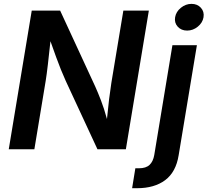

<svg xmlns="http://www.w3.org/2000/svg" viewBox="-20 -783 1088 1007"><path d="M25.9 0 146.5 -727.5H295.4L479.5 -329.1Q493.2 -298.8 509.5 -256.6Q525.9 -214.4 541 -158.7Q545.9 -211.4 552.2 -262.9Q558.6 -314.5 564 -348.1L627 -727.5H760.7L640.1 0H491.2L324.7 -358.9Q311 -389.2 299.1 -418.9Q287.1 -448.7 274.2 -484.1Q261.2 -519.5 244.6 -566.9Q237.3 -498 231 -443.8Q224.6 -389.6 219.7 -359.4L160.2 0ZM884.3 -545.9H1012.7L917 31.2Q902.8 119.6 846.2 161.9Q789.6 204.1 698.7 204.1H672.9L689.9 99.6H708.5Q745.6 99.6 764.4 81.8Q783.2 64 789.1 29.8ZM961.4 -622.6Q930.7 -622.6 912.1 -643.1Q893.6 -663.6 898.4 -692.4Q903.3 -721.7 928.7 -742.2Q954.1 -762.7 984.4 -762.7Q1015.1 -762.7 1033.7 -742.2Q1052.2 -721.7 1047.4 -692.4Q1042.5 -663.6 1017.3 -643.1Q992.2 -622.6 961.4 -622.6Z"/></svg>

Font: Inter Semi Bold
Style: Italic
Weight: 600
Italic angle: -9.39999°
Designer: Rasmus Andersson
Foundry: rsms
Version: Version 4.000;git-3c8e0fc